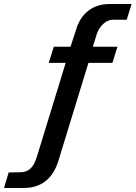

<svg xmlns="http://www.w3.org/2000/svg" viewBox="-139 -762 673 953"><path d="M322 -530 341 -592C354 -633 388 -664 421 -664H490L514 -742H405C323 -742 263 -698 238 -613L211 -530H128L103 -450H187L45 13C27 71 5 92 -39 93L-96 94L-119 171H-20C66 171 123 124 150 39L300 -450H419L444 -530Z"/></svg>

Font: Cheyenne Sans Medium
Style: Italic
Weight: 500
Italic angle: -8.13011°
Designer: The Public Sans project authors (U.S. Web Design System), Libre Franklin designed by Pablo Impallari and Rodrigo Fuenzal
Foundry: The Cheyenne Sans Project Authors
Version: Version 2.007